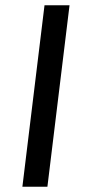

<svg xmlns="http://www.w3.org/2000/svg" viewBox="-20 -709 334 729"><path d="M65 0 149 -689H244L160 0Z"/></svg>

Font: Yekcdsyqcyvpieeyorgstswgcgt
Style: Regular
Weight: 400
Italic angle: -8°
Designer: Carrois Corporate & Edenspiekermann
Foundry: Carrois Corporate GbR & Edenspiekermann AG
Version: Version 2.001